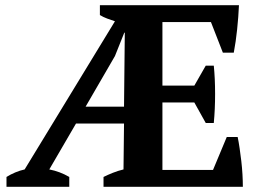

<svg xmlns="http://www.w3.org/2000/svg" viewBox="-20 -720 999 740"><path d="M901 -700Q899 -655 894 -607Q889 -559 881 -517H839L793 -635H606V-390H729L773 -467H804Q809 -418 809 -358Q809 -298 804 -246H773L729 -325H606V-65H801L854 -192H896Q900 -173 903.5 -149Q907 -125 910 -99.5Q913 -74 914.5 -48Q916 -22 916 0H379V-38Q395 -46 415 -54Q435 -62 456 -67L458 -244H273L170 -67Q211 -59 247 -38V0H5V-38Q21 -48 39 -55.5Q57 -63 75 -67L423 -638Q408 -643 393 -648.5Q378 -654 365 -662V-700ZM310 -309H458L461 -594H459L423 -504Z"/></svg>

Font: PT Serif
Style: Bold
Weight: 700
Designer: A.Korolkova, O.Umpeleva, V.Yefimov
Foundry: ParaType Ltd
Version: Version 1.000W OFL; ttfautohint (v1.6)